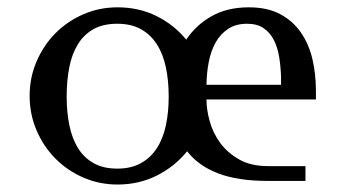

<svg xmlns="http://www.w3.org/2000/svg" viewBox="-20 -489 926 519"><path d="M652.8 -469.2Q702.6 -469.2 737.1 -450.9Q771.5 -432.6 793.2 -401.4Q814.9 -370.1 824.5 -329.3Q834 -288.6 834 -243.2V-220.2H538.1Q538.1 -192.9 546.9 -161.1Q555.7 -129.4 575.4 -102.5Q595.2 -75.7 626.7 -57.9Q658.2 -40 704.1 -40H805.7V0H702.6Q623 0 569.8 -20.3Q516.6 -40.5 485.8 -80.1Q452.1 -38.6 403.8 -14.4Q355.5 9.8 297.9 9.8Q248.5 9.8 205.3 -9Q162.1 -27.8 129.9 -60.3Q97.7 -92.8 78.9 -136.5Q60.1 -180.2 60.1 -230Q60.1 -279.3 78.9 -323Q97.7 -366.7 129.9 -399.2Q162.1 -431.6 205.3 -450.4Q248.5 -469.2 297.9 -469.2Q355.5 -469.2 403.1 -445.6Q450.7 -421.9 483.4 -381.8Q509.8 -421.4 552 -445.3Q594.2 -469.2 652.8 -469.2ZM296.9 -424.8Q258.8 -424.8 232.7 -410.2Q206.5 -395.5 190.4 -369.1Q174.3 -342.8 167.2 -306.6Q160.2 -270.5 160.2 -228Q160.2 -186 167.5 -150.4Q174.8 -114.7 190.9 -88.6Q207 -62.5 233.2 -47.9Q259.3 -33.2 296.9 -33.2Q334.5 -33.2 360.8 -47.9Q387.2 -62.5 404.1 -88.6Q420.9 -114.7 428.5 -150.4Q436 -186 436 -228Q436 -270.5 428.5 -306.6Q420.9 -342.8 404.1 -369.1Q387.2 -395.5 360.8 -410.2Q334.5 -424.8 296.9 -424.8ZM647.9 -424.8Q617.7 -424.8 596.9 -411.1Q576.2 -397.5 563.2 -374.8Q550.3 -352.1 544.4 -322Q538.6 -292 538.1 -259.8H739.7V-280.8Q738.8 -309.1 734.6 -335Q730.5 -360.8 720.2 -380.9Q710 -400.9 692.6 -412.8Q675.3 -424.8 647.9 -424.8Z"/></svg>

Font: Federov2
Style: Regular
Weight: 400
Designer: Olexa M. Volochay | Cyreal.org
Foundry: Olexa M. Volochay | Cyreal.org
Version: Version 1.000